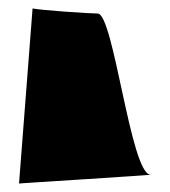

<svg xmlns="http://www.w3.org/2000/svg" viewBox="-20 -588 402 454"><path d="M25 -154C16 -154 356 -175 336 -175C289 -175 249 -556 211 -556C191 -556 75 -564 57 -568Z"/></svg>

Font: Recovery
Style: Regular
Weight: 400
Version: Version 0.27